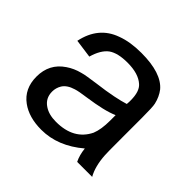

<svg xmlns="http://www.w3.org/2000/svg" viewBox="-141 -691 851 851"><g transform="rotate(45 284.5 -265.5)"><path d="M414 -66Q322 12 219 12Q141 12 92 -24Q37 -64 37 -140Q37 -220 101 -263Q130 -283 166 -292Q179 -296 199 -299Q219 -302 246 -306Q302 -313 341.5 -321Q381 -329 406 -337Q407 -346 407 -352Q407 -358 407 -361Q407 -416 382 -438Q348 -469 279 -469Q218 -469 187 -447Q156 -424 140 -368L53 -380Q76 -490 172 -524Q222 -543 292 -543Q418 -543 465 -487Q485 -461 493 -426Q497 -409 497 -342V-223Q497 -112 498 -109Q502 -42 526 0H432Q418 -28 414 -66ZM406 -267Q381 -256 345 -247.5Q309 -239 260 -232Q215 -226 197 -220Q160 -209 145 -185Q133 -165 133 -142Q133 -100 167 -78Q195 -59 240 -59Q351 -59 392 -143Q406 -177 406 -233Z"/></g></svg>

Font: MongolianScript
Style: Regular
Weight: 400
Designer: Bolorsoft LLC, NUM
Foundry: Bolorsoft LLC
Version: Version 3.2